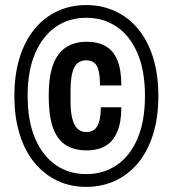

<svg xmlns="http://www.w3.org/2000/svg" viewBox="-20 -719 676 751"><path d="M317.5 12Q255.4 12 204.1 -12.3Q152.7 -36.7 115 -82.5Q77.3 -128.3 56.8 -194.2Q36.3 -260.1 36.3 -344.2Q36.3 -427.6 56.8 -493.5Q77.3 -559.3 114.9 -605.1Q152.5 -650.8 204 -675Q255.4 -699.2 317.5 -699.2Q379.1 -699.2 431.2 -675Q483.2 -650.8 520.8 -605.1Q558.4 -559.3 578.9 -493.5Q599.4 -427.6 599.4 -344.2Q599.4 -260.1 578.9 -194.1Q558.4 -128.1 520.8 -82.4Q483.2 -36.7 431.2 -12.3Q379.1 12 317.5 12ZM319.3 -130.8Q268.4 -130.8 235.5 -152.7Q202.6 -174.7 186.5 -221.4Q170.5 -268.1 170.5 -343.4Q170.5 -417.8 187.1 -464.4Q203.8 -511 237.2 -533.3Q270.6 -555.7 320.6 -555.7Q362.9 -555.7 393.1 -538.4Q423.3 -521.2 438.9 -483.7Q454.6 -446.1 454.6 -384.7H371.1Q371.1 -419.3 366 -441.3Q361 -463.3 349.1 -473.2Q337.3 -483.1 317.9 -483.1Q285 -483.1 270.5 -454.9Q256 -426.6 256 -367.2V-318.7Q256 -284.8 262 -258.2Q268 -231.7 281.6 -217.1Q295.2 -202.5 317.9 -202.5Q337.3 -202.5 349.6 -212.7Q362 -222.9 368.1 -244.3Q374.3 -265.7 374.3 -299.5H454.6Q454.6 -241.7 438.9 -204.2Q423.3 -166.8 393.6 -148.8Q363.9 -130.8 319.3 -130.8ZM317.3 -38Q384.5 -38 436.4 -73.1Q488.3 -108.2 517.7 -176.5Q547 -244.7 547 -344.4Q547 -442.9 517.7 -511.1Q488.3 -579.3 436.4 -614.4Q384.5 -649.5 317.5 -649.5Q250.3 -649.5 198.9 -614.4Q147.5 -579.3 117.8 -511.1Q88.1 -442.9 88.1 -344.4Q88.1 -244.7 117.8 -176.5Q147.5 -108.2 198.9 -73.1Q250.3 -38 317.3 -38Z"/></svg>

Font: Archivo SemiBold Condensed
Style: Regular
Weight: 600
Width: 3
Version: Version 2.001